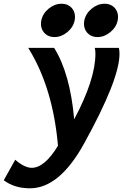

<svg xmlns="http://www.w3.org/2000/svg" viewBox="-109 -768 684 1024"><path d="M50.8 236.3Q-32.2 236.3 -88.9 193.4L-27.8 84Q22 127 60.1 127Q128.9 127 200.2 9.3Q173.3 -301.3 41.5 -512.7H179.7Q265.1 -376 286.6 -131.8Q399.9 -343.8 399.9 -481.9Q399.9 -499 396.5 -512.7H524.9Q528.3 -500.5 528.3 -480.5Q528.3 -344.2 338.9 -1.5Q207.5 236.3 50.8 236.3ZM411.1 -570.3Q374.5 -570.3 353.5 -596.7Q338.9 -614.7 338.9 -642.1Q338.9 -650.4 340.8 -659.2Q348.6 -696.3 380.4 -722.2Q412.1 -748 448.7 -748Q484.9 -748 505.9 -722.2Q520.5 -703.6 520.5 -677.7Q520.5 -668.5 518.6 -659.2Q511.2 -622.6 479.2 -596.4Q447.3 -570.3 411.1 -570.3ZM181.6 -570.3Q145 -570.3 124 -596.7Q109.4 -614.7 109.4 -642.1Q109.4 -650.4 111.3 -659.2Q119.1 -696.3 150.9 -722.2Q182.6 -748 219.2 -748Q255.4 -748 276.4 -722.2Q291 -703.6 291 -677.7Q291 -668.5 289.1 -659.2Q281.7 -622.6 249.8 -596.4Q217.8 -570.3 181.6 -570.3Z"/></svg>

Font: Cadman
Style: Bold Italic
Weight: 700
Italic angle: -12°
Designer: Paul James MIller
Foundry: High-Logic / Made with FontCreator
Version: Version 2.114;March 28, 2021;FontCreator 13.0.0.2683 64-bit